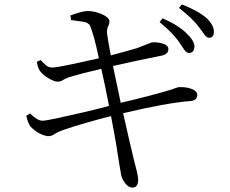

<svg xmlns="http://www.w3.org/2000/svg" viewBox="-20 -804 1040 870"><path d="M703 -704 717 -721Q792 -688 828 -650Q863 -617 861 -589Q858 -564 836 -564Q824 -565 814.5 -579Q805 -593 792 -613Q764 -654 703 -704ZM302 -713 299 -734Q353 -754 377 -754Q409 -754 441 -740Q473 -726 476 -709Q476 -696 470 -685Q464 -674 465 -652Q471 -610 482 -553Q547 -570 601 -586Q659 -609 668 -612Q692 -614 717.5 -606.5Q743 -599 743 -581Q743 -556 703 -550Q602 -530 492 -505Q510 -419 527 -338Q670 -372 746 -395Q781 -407 788 -409Q823 -411 848.5 -401Q874 -391 874 -374Q874 -364 867.5 -356Q861 -348 842 -346Q735 -338 538 -291Q571 -144 587 -79Q595 -46 600.5 -25.5Q606 -5 606 15Q606 26 600 36Q594 46 579 46Q563 46 548.5 28Q534 10 529 -11Q522 -49 507 -146Q498 -201 483 -278Q361 -247 266 -215Q239 -205 226.5 -196Q214 -187 197 -187Q154 -193 118 -231Q107 -246 99 -279L116 -290Q150 -257 172 -257Q187 -257 240 -268.5Q293 -280 357.5 -295Q422 -310 474 -324Q454 -428 439 -492Q355 -473 293 -454Q273 -447 264 -440.5Q255 -434 241 -434Q226 -434 200.5 -449Q175 -464 163 -480Q151 -495 147 -524L164 -532Q176 -519 188 -508.5Q200 -498 217 -498Q234 -498 298.5 -511.5Q363 -525 428 -540Q406 -645 388 -688Q379 -703 354 -706Q329 -709 302 -713ZM791 -768 804 -784Q880 -754 916 -722Q951 -688 949 -658Q949 -633 926 -633Q915 -634 905 -649Q895 -664 880 -683Q853 -720 791 -768Z"/></svg>

Font: Han-Nom Khai
Style: Regular
Weight: 400
Version: Version 1.200;June 22, 2023;FontCreator 14.0.0.2814 64-bit